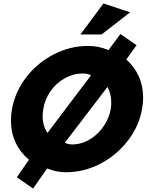

<svg xmlns="http://www.w3.org/2000/svg" viewBox="-20 -980 861 1108"><path d="M171 108 252 -8Q304 14 360 14Q465 14 559.5 -35.5Q654 -85 718.5 -169Q783 -253 800 -352Q806 -385 806 -416Q806 -483 781 -539Q756 -595 709 -637L768 -719L675 -784L606 -691Q550 -715 489 -715Q384 -715 289.5 -666Q195 -617 131 -533.5Q67 -450 49 -350Q43 -316 43 -284Q43 -215 70 -157.5Q97 -100 147 -58L77 43ZM226 -310Q226 -324 230 -352Q239 -408 272 -454.5Q305 -501 354 -528.5Q403 -556 458 -556Q486 -556 505 -545L254 -213Q226 -254 226 -310ZM622 -388Q622 -370 619 -350Q610 -300 580.5 -255Q551 -210 506.5 -180.5Q462 -151 411 -147Q379 -144 354 -156L600 -478Q622 -440 622 -388ZM444 -781H566L731 -909L577 -960Z"/></svg>

Font: Geom ExtraBold
Style: Bold Italic
Weight: 800
Italic angle: -10°
Version: Version 1.102